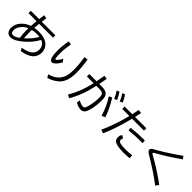

<svg xmlns="http://www.w3.org/2000/svg" viewBox="338 -2407 4014 4014"><g transform="rotate(45 2345.0 -399.5)"><path d="M121.1 -695.8H367.2Q371.6 -746.6 383.3 -825.7L460.9 -815.9Q449.7 -743.7 444.3 -695.8H847.2V-627H437Q430.2 -561 425.3 -495.1Q494.6 -506.8 559.1 -506.8Q733.4 -506.8 826.7 -421.4Q903.3 -351.6 903.3 -241.2Q903.3 -2.9 566.9 47.9L532.2 -16.1Q822.3 -58.1 822.3 -243.7Q822.3 -371.6 707 -418.9Q606.9 -242.2 453.6 -119.1Q368.2 -50.3 304.2 -22.9Q256.8 -2.4 210 -2.4Q147.9 -2.4 113.3 -43Q79.1 -83 79.1 -156.7Q79.1 -269.5 170.4 -363.8Q243.2 -438.5 347.2 -475.1Q352.1 -551.3 359.9 -627H121.1ZM344.2 -402.8Q257.8 -366.7 205.1 -295.9Q152.3 -224.1 152.3 -156.2Q152.3 -69.8 217.3 -69.8Q271.5 -69.8 358.9 -132.8Q343.3 -230 343.3 -345.7Q343.3 -371.1 344.2 -402.8ZM418.9 -426.8Q418.5 -386.2 418.5 -357.9Q418.5 -262.2 427.2 -187Q565.9 -312 635.3 -439Q605.5 -443.4 565.4 -443.4Q483.9 -443.4 418.9 -426.8Z M1356.9 -404.8Q1311.5 -324.2 1264.6 -280.8Q1223.6 -243.2 1193.4 -243.2Q1103 -243.2 1103 -512.7Q1103 -647 1134.3 -803.2L1211.9 -792Q1182.1 -626 1182.1 -510.7Q1182.1 -338.9 1208.5 -338.9Q1217.3 -338.9 1238.3 -360.8Q1279.8 -404.8 1310.1 -466.8ZM1315.9 -13.2Q1463.9 -54.2 1541 -144Q1630.9 -248.5 1630.9 -456.5Q1630.9 -606 1600.1 -806.2L1681.2 -814Q1713.9 -618.2 1713.9 -452.6Q1713.9 -199.2 1595.2 -81.1Q1511.7 2.4 1358.9 54.2Z M1920.9 -626H2135.7Q2155.3 -726.6 2170.9 -824.2L2249.5 -811Q2235.4 -725.1 2214.8 -626H2293.5Q2418.5 -626 2464.4 -565.4Q2496.6 -522.5 2496.6 -427.7Q2496.6 -276.9 2464.8 -143.1Q2445.3 -59.1 2416 -18.1Q2381.8 29.8 2322.3 29.8Q2247.1 29.8 2159.7 -19L2169.4 -94.2Q2254.4 -49.3 2312.5 -49.3Q2339.4 -49.3 2354 -74.7Q2372.6 -106.4 2388.7 -175.8Q2418.5 -300.3 2418.5 -431.6Q2418.5 -515.1 2378.9 -538.1Q2350.6 -554.2 2290.5 -554.2H2198.7Q2168.9 -424.8 2149.9 -360.8Q2083 -140.6 1980.5 31.7L1909.7 -7.3Q2052.2 -243.7 2120.6 -554.2H1920.9ZM2719.7 -189.9Q2658.2 -401.9 2538.6 -585L2606.4 -617.2Q2736.8 -410.6 2796.9 -223.1ZM2655.8 -626Q2624.5 -705.6 2568.8 -788.1L2628.9 -811Q2681.2 -735.4 2716.8 -650.9ZM2777.8 -669.9Q2738.8 -763.2 2690.4 -832L2748.5 -853Q2802.7 -782.2 2835.4 -695.8Z M2924.8 -667H3150.9Q3169.9 -752 3182.6 -824.2L3262.7 -814L3261.2 -807.1Q3241.7 -712.4 3231 -667H3565.9V-597.2H3213.9Q3118.7 -213.9 2999 48.8L2922.9 20Q3049.8 -265.6 3133.8 -597.2H2924.8ZM3324.7 -441.9Q3501.5 -464.4 3679.7 -464.4Q3691.4 -464.4 3724.6 -463.9L3730 -391.1Q3695.3 -391.6 3674.8 -391.6Q3503.9 -391.6 3335 -372.1ZM3762.7 21Q3689.9 31.7 3596.2 31.7Q3443.4 31.7 3364.7 5.9Q3276.9 -23.4 3276.9 -111.8Q3276.9 -170.4 3311 -210L3374 -170.9Q3357.9 -150.9 3357.9 -122.1Q3357.9 -74.7 3402.8 -62.5Q3467.3 -44.9 3567.4 -44.9Q3662.6 -44.9 3753.9 -59.1Z M4544.9 50.8Q4335.9 -112.8 3987.8 -319.8Q3924.8 -357.4 3924.8 -393.1Q3924.8 -424.8 3959 -449.7Q3968.3 -456.5 4014.2 -481.4Q4146.5 -552.7 4365.7 -699.2Q4449.7 -755.9 4521 -808.1L4565.9 -747.1Q4486.8 -689.5 4375.5 -617.2Q4186 -494.1 4062 -426.8Q4023.9 -406.2 4023.9 -396.5Q4023.9 -387.2 4041.5 -375.5Q4046.9 -371.6 4088.9 -348.1Q4265.1 -250.5 4481 -102.1Q4534.2 -64.9 4592.8 -22Z"/></g></svg>

Font: FORM UDPGothic
Style: Regular
Weight: 400
Foundry: Pronama LLC
Version: Version 1.05101